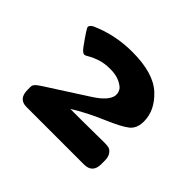

<svg xmlns="http://www.w3.org/2000/svg" viewBox="-102 -913 693 693"><g transform="rotate(45 244.5 -566.5)"><path d="M59 -737Q136 -772 225 -772Q333 -772 382.5 -726Q432 -680 432 -624Q432 -589 411 -571.5Q390 -554 326.5 -527Q263 -500 212 -468H269L380 -469H387Q399 -469 407.5 -467Q416 -465 424 -454Q432 -443 432 -424V-406Q432 -361 388 -361H95Q54 -361 54 -408V-423Q54 -433 64 -441.5Q74 -450 125 -482Q187 -522 237 -554Q288 -587 293 -617V-627Q292 -635 287 -643.5Q282 -652 262.5 -662Q243 -672 212 -672Q182 -672 160 -664.5Q138 -657 126 -649.5Q114 -642 109 -642Q100 -642 87 -660Q47 -715 47 -722Q47 -729 59 -737Z"/></g></svg>

Font: CMU Sans Serif
Style: Bold
Weight: 700
Version: Version 0.7.0